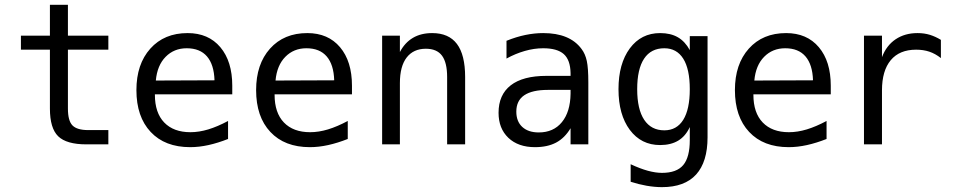

<svg xmlns="http://www.w3.org/2000/svg" viewBox="-20 -603 4040 802"><path d="M263.7 -583V-454.1H432.6V-395.5H263.7V-149.4Q263.7 -98.6 282.7 -79.1Q301.8 -59.6 348.6 -59.6H432.6V0H340.8Q257.8 0 223.1 -33.7Q188.5 -67.4 188.5 -149.4V-395.5H67.4V-454.1H188.5V-583Z M950.2 -245.1V-209H627V-207Q627 -131.8 666 -91.3Q705.1 -50.8 775.4 -50.8Q811.5 -50.8 850.1 -62.5Q888.7 -74.2 932.6 -97.7V-22.5Q890.6 -5.9 851.1 2.9Q811.5 11.7 774.4 11.7Q668.9 11.7 609.4 -51.8Q549.8 -115.2 549.8 -226.6Q549.8 -335 607.9 -399.9Q666 -464.8 763.7 -464.8Q850.6 -464.8 900.4 -405.8Q950.2 -346.7 950.2 -245.1ZM876 -267.6Q874 -333 844.7 -367.2Q815.4 -401.4 759.8 -401.4Q707 -401.4 671.9 -365.7Q636.7 -330.1 630.9 -266.6Z M1450.2 -245.1V-209H1127V-207Q1127 -131.8 1166 -91.3Q1205.1 -50.8 1275.4 -50.8Q1311.5 -50.8 1350.1 -62.5Q1388.7 -74.2 1432.6 -97.7V-22.5Q1390.6 -5.9 1351.1 2.9Q1311.5 11.7 1274.4 11.7Q1168.9 11.7 1109.4 -51.8Q1049.8 -115.2 1049.8 -226.6Q1049.8 -335 1107.9 -399.9Q1166 -464.8 1263.7 -464.8Q1350.6 -464.8 1400.4 -405.8Q1450.2 -346.7 1450.2 -245.1ZM1376 -267.6Q1374 -333 1344.7 -367.2Q1315.4 -401.4 1259.8 -401.4Q1207 -401.4 1171.9 -365.7Q1136.7 -330.1 1130.9 -266.6Z M1922.9 -281.2V0H1847.7V-281.2Q1847.7 -341.8 1826.2 -370.6Q1804.7 -399.4 1758.8 -399.4Q1707 -399.4 1678.7 -362.8Q1650.4 -326.2 1650.4 -255.9V0H1576.2V-454.1H1650.4V-385.7Q1670.9 -424.8 1704.6 -444.8Q1738.3 -464.8 1785.2 -464.8Q1854.5 -464.8 1888.7 -419.4Q1922.9 -374 1922.9 -281.2Z M2268.6 -227.5Q2203.1 -227.5 2169.9 -205.1Q2136.7 -182.6 2136.7 -136.7Q2136.7 -95.7 2161.6 -72.8Q2186.5 -49.8 2230.5 -49.8Q2292 -49.8 2327.1 -92.8Q2362.3 -135.7 2363.3 -211.9V-227.5ZM2437.5 -258.8V0H2363.3V-67.4Q2338.9 -26.4 2302.7 -7.3Q2266.6 11.7 2214.8 11.7Q2144.5 11.7 2103.5 -27.3Q2062.5 -66.4 2062.5 -131.8Q2062.5 -207 2113.3 -246.6Q2164.1 -286.1 2262.7 -286.1H2363.3V-297.9Q2362.3 -352.5 2335 -377Q2307.6 -401.4 2249 -401.4Q2210.9 -401.4 2171.9 -390.1Q2132.8 -378.9 2095.7 -358.4V-432.6Q2136.7 -449.2 2174.8 -457Q2212.9 -464.8 2249 -464.8Q2304.7 -464.8 2344.7 -448.2Q2384.8 -431.6 2409.2 -398.4Q2424.8 -377.9 2431.2 -348.1Q2437.5 -318.4 2437.5 -258.8Z M2861.3 -230.5Q2861.3 -314.5 2834 -357.9Q2806.6 -401.4 2754.9 -401.4Q2699.2 -401.4 2670.4 -357.9Q2641.6 -314.5 2641.6 -230.5Q2641.6 -146.5 2670.9 -102.5Q2700.2 -58.6 2754.9 -58.6Q2806.6 -58.6 2834 -102.5Q2861.3 -146.5 2861.3 -230.5ZM2935.5 -29.3Q2935.5 73.2 2887.7 126Q2839.8 178.7 2745.1 178.7Q2714.8 178.7 2681.2 172.9Q2647.5 167 2614.3 156.2V83Q2654.3 101.6 2686.5 110.4Q2718.8 119.1 2745.1 119.1Q2806.6 119.1 2834 86.4Q2861.3 53.7 2861.3 -17.6V-72.3Q2843.8 -34.2 2813 -15.6Q2782.2 2.9 2737.3 2.9Q2658.2 2.9 2610.8 -60.5Q2563.5 -124 2563.5 -230.5Q2563.5 -336.9 2610.8 -400.9Q2658.2 -464.8 2737.3 -464.8Q2781.2 -464.8 2811.5 -447.3Q2841.8 -429.7 2861.3 -393.6V-452.1H2935.5Z M3450.2 -245.1V-209H3127V-207Q3127 -131.8 3166 -91.3Q3205.1 -50.8 3275.4 -50.8Q3311.5 -50.8 3350.1 -62.5Q3388.7 -74.2 3432.6 -97.7V-22.5Q3390.6 -5.9 3351.1 2.9Q3311.5 11.7 3274.4 11.7Q3168.9 11.7 3109.4 -51.8Q3049.8 -115.2 3049.8 -226.6Q3049.8 -335 3107.9 -399.9Q3166 -464.8 3263.7 -464.8Q3350.6 -464.8 3400.4 -405.8Q3450.2 -346.7 3450.2 -245.1ZM3376 -267.6Q3374 -333 3344.7 -367.2Q3315.4 -401.4 3259.8 -401.4Q3207 -401.4 3171.9 -365.7Q3136.7 -330.1 3130.9 -266.6Z M3910.2 -360.4Q3886.7 -378.9 3861.8 -387.2Q3836.9 -395.5 3806.6 -395.5Q3737.3 -395.5 3700.7 -351.6Q3664.1 -307.6 3664.1 -225.6V0H3588.9V-454.1H3664.1V-364.3Q3682.6 -413.1 3721.2 -439Q3759.8 -464.8 3812.5 -464.8Q3840.8 -464.8 3864.3 -457.5Q3887.7 -450.2 3910.2 -436.5Z"/></svg>

Font: BabelStone Pseudographica
Style: Regular
Weight: 400
Designer: Andrew West
Foundry: BabelStone
Version: Version 16.0.0